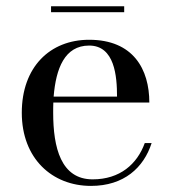

<svg xmlns="http://www.w3.org/2000/svg" viewBox="-20 -600 564 630"><path d="M147.5 -579.5V-560H387.5V-579.5ZM477.5 -130.5H455C430 -61.5 373.5 -11.5 284 -11.5C180 -11.5 154.5 -115.5 154.5 -230C154.5 -241.5 154.5 -252.5 155 -263.5H470C470 -372.5 417.5 -469.5 272.5 -469.5C144 -469.5 51.5 -380 51.5 -230C51.5 -80 151 10 278.5 10C387 10 451.5 -50 477.5 -130.5ZM272.5 -450.5C356.5 -450.5 364 -349.5 364 -283H156C163.5 -375 192 -450.5 272.5 -450.5Z"/></svg>

Font: Bodoni* 11
Style: Regular
Weight: 400
Version: Version 2.3